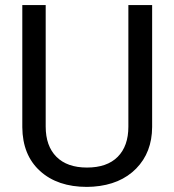

<svg xmlns="http://www.w3.org/2000/svg" viewBox="-20 -731 688 761"><path d="M583 -710.9V-227.5Q582.5 -127 519.8 -63Q457 1 349.6 8.8L324.7 9.8Q208 9.8 138.7 -53.2Q69.3 -116.2 68.4 -226.6V-710.9H161.1V-229.5Q161.1 -152.3 203.6 -109.6Q246.1 -66.9 324.7 -66.9Q404.3 -66.9 446.5 -109.4Q488.8 -151.9 488.8 -229V-710.9Z"/></svg>

Font: Vazir FD
Style: Regular-FD
Weight: 400
Designer: Saber Rastikerdar
Foundry: Saber Rastikerdar
Version: Version 30.0.0